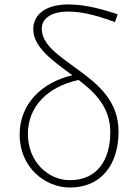

<svg xmlns="http://www.w3.org/2000/svg" viewBox="-20 -827 611 860"><path d="M293 13C432 13 511 -88 511 -238C511 -374 420 -449 332 -513C242 -579 167 -627 167 -699C167 -738 201 -775 284 -775C333 -775 393 -766 495 -728L507 -763C408 -796 344 -807 286 -807C176 -807 129 -755 129 -697C129 -616 214 -556 304 -490C168 -458 68 -363 68 -224C68 -75 184 13 293 13ZM105 -227C105 -346 188 -437 332 -469C408 -411 474 -345 474 -235C474 -115 419 -20 293 -20C196 -20 105 -102 105 -227Z"/></svg>

Font: Source Han Sans JP ExtraLight
Style: Regular
Weight: 250
Designer: Ryoko NISHIZUKA 西塚涼子 (kana, bopomofo & ideographs); Paul D. Hunt (Latin, Greek & Cyrillic); Sandoll Communications 산돌커뮤니
Foundry: Adobe
Version: Version 2.001;hotconv 1.0.107;makeotfexe 2.5.65593